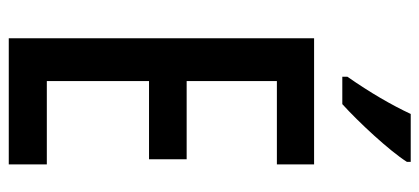

<svg xmlns="http://www.w3.org/2000/svg" viewBox="-286 -694 980 449"><g transform="rotate(90 204.5 -470.0)"><path d="M359 -931V-940H247C226 -895 197 -845 160 -792V-780H224C266 -818 333 -890 359 -931ZM365 0V-89H170V-328H353V-416H170V-627H365V-714H70V0Z"/></g></svg>

Font: Noto Sans Arabic ExtCond Med
Style: Regular
Weight: 500
Width: 2
Designer: Monotype Design Team, Nadine Chahine, Nizar Qandah and Khaled Hosny
Foundry: Monotype Imaging Inc.
Version: Version 2.012